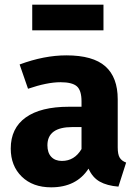

<svg xmlns="http://www.w3.org/2000/svg" viewBox="-20 -785 588 822"><path d="M423 -765V-655H118V-765ZM484 -154Q484 -124 492.5 -110Q501 -96 520 -89L487 14Q438 10 407 -7.5Q376 -25 359 -63Q307 17 199 17Q120 17 73 -29Q26 -75 26 -149Q26 -236 90 -282Q154 -328 275 -328H329V-351Q329 -398 309 -415.5Q289 -433 239 -433Q182 -433 100 -405L64 -509Q169 -548 264 -548Q378 -548 431 -501Q484 -454 484 -360ZM245 -96Q299 -96 329 -147V-241H290Q183 -241 183 -163Q183 -131 199.5 -113.5Q216 -96 245 -96Z"/></svg>

Font: FiraGO
Style: Bold
Weight: 700
Designer: bBox Type
Foundry: bBox Type GmbH
Version: Version 1.001;PS 001.001;hotconv 1.0.88;makeotf.lib2.5.64775